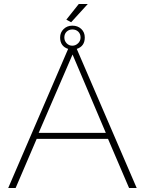

<svg xmlns="http://www.w3.org/2000/svg" viewBox="-20 -938 722 958"><path d="M280 -751Q280 -776 297.5 -793Q315 -810 341 -810Q368 -810 385.5 -793.5Q403 -777 403 -751Q403 -707 363 -694L662 0H624L519 -245H163L58 0H21L320 -694Q280 -707 280 -751ZM508 -275 342 -666 173 -275ZM341 -791Q324 -791 312.5 -780Q301 -769 301 -751Q301 -734 312.5 -722Q324 -710 341 -710Q357 -710 369.5 -722Q382 -734 382 -751Q382 -769 370.5 -780Q359 -791 341 -791ZM418 -918 335 -827 311 -840 373 -918Z"/></svg>

Font: Raleway
Style: ExtraLight
Weight: 200
Designer: Matt McInerney, Pablo Impallari, Rodrigo Fuenzalida
Foundry: Matt McInerney, Pablo Impallari, Rodrigo Fuenzalida
Version: Version 2.001